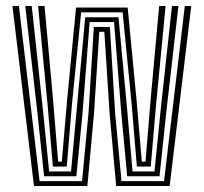

<svg xmlns="http://www.w3.org/2000/svg" viewBox="-20 -620 679 640"><path d="M93.2 0 21.5 -600H43L112 -16.2H253.5L275 -242.5L292.8 -530.2H346.2L363.8 -242.2L385 -16.2H526.8L596 -600H617.5L545.5 0H367.2L345.5 -240.2L327.8 -514H311L293.2 -240.5L271.2 0ZM127 -32.5 104.8 -243 64.2 -600H85.8L123 -254.2L143.8 -48.5H216.8L235.8 -255.8L264 -562.5H375L403.8 -255.5L421.8 -48.5H495L515.5 -253.2L553.2 -600H574.8L533.8 -242L511.8 -32.5H404L384.2 -244.2L360.2 -546.5H278.8L255.2 -244.2L234.5 -32.5ZM156.2 -64.8 139 -267.2 107 -600H128.5L156.8 -287.8L173.8 -81H186L203.8 -288L233.5 -595H405.5L435 -288L452.8 -81H465L482 -287L510.5 -600H532L499.8 -266.2L482.5 -64.8H436.2L419.2 -268.2L388.8 -578.8H250.5L219.5 -268.5L202.5 -64.8Z"/></svg>

Font: Big Shoulders Inline Display Thin
Style: Bold
Weight: 700
Version: Version 2.002